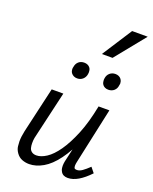

<svg xmlns="http://www.w3.org/2000/svg" viewBox="-166 -1004 876 1101"><g transform="rotate(20 271.5 -453.5)"><path d="M385 5Q371 5 360.5 0Q350 -5 343.5 -16Q337 -27 336 -37Q335 -47 335 -51Q335 -64 338 -79L356 -158Q337 -124 317 -97Q277 -43 234 -18.5Q191 6 150 6Q127 6 106.5 -2Q86 -10 72 -29.5Q58 -49 56 -69Q54 -89 54 -98Q54 -126 62 -163L126 -441H197L134 -169Q127 -142 126.5 -129.5Q126 -117 126 -113Q126 -97 129.5 -84Q133 -71 144 -63Q155 -55 172 -55Q200 -55 233 -76.5Q266 -98 299 -145Q332 -192 362 -265Q392 -338 412 -441H478L404 -99Q401 -85 401 -76Q401 -70 403 -63Q405 -56 420 -56Q435 -56 452 -68Q469 -80 492 -102L517 -71Q482 -34 449 -14.5Q416 5 385 5ZM241 -550Q229 -550 220 -554.5Q211 -559 205.5 -566Q200 -573 198.5 -580Q197 -587 197 -591Q197 -598 199 -605Q202 -625 215.5 -637Q229 -649 250 -649Q261 -649 270 -645Q279 -641 284.5 -634Q290 -627 291.5 -619.5Q293 -612 293 -607Q293 -601 292 -595Q289 -575 275 -562.5Q261 -550 241 -550ZM431 -550Q419 -550 410 -554.5Q401 -559 396 -566Q391 -573 389.5 -581Q388 -589 388 -594Q388 -600 389 -605Q392 -625 406 -637Q420 -649 440 -649Q451 -649 460 -645Q469 -641 474.5 -634Q480 -627 482 -619.5Q484 -612 484 -607Q484 -602 482 -595Q480 -575 466 -562.5Q452 -550 431 -550ZM327 -730 445 -913H540L392 -730Z"/></g></svg>

Font: Isabella Sans
Style: Italic
Weight: 400
Italic angle: -12°
Designer: Christian Thalmann (Catharsis Fonts), Cristiano Sobral
Foundry: The Isabella Sans Project Authors
Version: Version 2.026; ttfautohint (v1.8.4.7-5d5b-dirty)